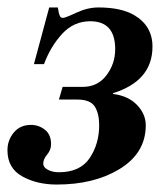

<svg xmlns="http://www.w3.org/2000/svg" viewBox="-31 -482 451 515"><path d="M101 -462H124Q125 -459 125.5 -455Q126 -451 126.5 -448.5Q127 -446 128 -443.5Q129 -441 129.5 -439.5Q130 -438 131.5 -436.5Q133 -435 134.5 -434.5Q136 -434 138 -434Q144 -434 174 -448Q204 -462 233 -462Q293 -462 328 -442Q378 -413 378 -357Q378 -265 272 -232V-230Q313 -225 336.5 -200.5Q360 -176 360 -146Q360 -70 287 -27Q220 13 121 13Q68 13 28.5 -9Q-11 -31 -11 -79Q-11 -106 6 -126.5Q23 -147 52 -147Q73 -147 89.5 -134Q106 -121 106 -95Q106 -80 95.5 -67.5Q85 -55 85 -43Q85 -33 97.5 -26.5Q110 -20 127 -20Q184 -20 209.5 -58Q235 -96 235 -146Q235 -178 223 -196.5Q211 -215 176 -215H127L137 -249H191Q231 -249 254.5 -280Q278 -311 278 -350Q278 -425 211 -425Q167 -425 136 -391.5Q105 -358 87 -310H60Z"/></svg>

Font: STIX
Style: Bold Italic
Weight: 700
Italic angle: -16.33°
Designer: MicroPress Inc., with final additions and corrections provided by Coen Hoffman, Elsevier (retired)
Version: Version 1.1.1